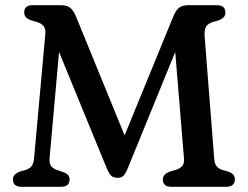

<svg xmlns="http://www.w3.org/2000/svg" viewBox="-20 -720 955 740"><path d="M483.3 -142 433.3 -132.4 646.6 -653.4Q656.9 -679.5 669.6 -689.7Q682.3 -700 706 -700H815.6Q832.5 -700 840.7 -692.7Q848.8 -685.4 848.8 -672.4Q848.8 -660.6 842.2 -653.6Q835.6 -646.6 824.4 -642.2L802.4 -635.8Q782.7 -630.2 774.7 -618.2Q766.6 -606.3 769 -575.4L805.6 -108.7Q807.4 -87.7 815.5 -78.5Q823.5 -69.2 840 -64.2L862 -57.8Q872.8 -53.8 879 -47Q885.2 -40.2 885.2 -28.8Q885.2 -15.6 877.1 -7.8Q868.9 0 852 0H640.8Q624.2 0 615.9 -7.3Q607.6 -14.6 607.6 -27.6Q607.6 -38.6 613.8 -45.7Q620 -52.8 632.2 -57.8L654.2 -64.2Q671.7 -69.4 681.2 -79Q690.7 -88.6 689.2 -108.4L648.4 -603.6L690.1 -604.6L473.7 -74.6Q464.2 -50.2 455.5 -42.4Q446.8 -34.6 433.8 -34.6Q424.3 -34.6 417 -37.4Q409.6 -40.3 403.1 -49.3Q396.6 -58.3 389.3 -76.6L173.3 -603.2L215.8 -612.6L171.2 -110.8Q169.2 -88.4 178 -78.6Q186.7 -68.7 205.8 -62.6L227.8 -55.2Q237.2 -51.4 242.7 -45.1Q248.2 -38.8 248.2 -28.4Q248.2 -15 240.1 -7.5Q231.9 0 215 0H63Q46.4 0 38.1 -7.3Q29.8 -14.6 29.8 -27.6Q29.8 -40.4 37 -47.1Q44.2 -53.8 56.4 -58.8L76.4 -64.2Q93.4 -69 101.5 -79.3Q109.6 -89.5 111.4 -110.8L154.9 -591.6Q156.4 -609.9 147.3 -620.3Q138.3 -630.8 119.9 -635.8L97.9 -642.2Q86.5 -646.6 79.9 -653.6Q73.3 -660.6 73.3 -672.4Q73.3 -700 106.5 -700H214.9Q239 -700 251.7 -689Q264.3 -678.1 273.9 -654Z"/></svg>

Font: Fraunces SuperSoft 9pt
Style: Regular
Weight: 900
Version: Version 1.000;[b76b70a41]